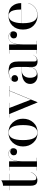

<svg xmlns="http://www.w3.org/2000/svg" viewBox="1245 -1875 640 3170"><g transform="rotate(-90 1565.0 -290.0)"><path d="M310 -102Q292 -53 255.5 -23Q219 7 174 7Q145 7 125.5 -3Q106 -13 97.5 -32Q89 -51 86 -69Q83 -87 83 -111V-457H10V-460H83V-560Q133 -560 173 -590V-460H280V-457H173V-73Q173 -37 181.5 -23.5Q190 -10 211 -10Q238 -10 265 -36.5Q292 -63 308 -102Z M335 -3H396V-457H335V-460H486V-299Q501 -470 611 -470Q647 -470 675 -447Q703 -424 703 -389Q703 -362 688 -345Q673 -328 645 -328Q619 -328 602.5 -342Q586 -356 586 -383Q586 -411 607.5 -427.5Q629 -444 655.5 -440Q682 -436 696 -411Q686 -438 662 -452.5Q638 -467 611 -467Q572 -467 546 -446.5Q520 -426 507.5 -388Q495 -350 490.5 -311.5Q486 -273 486 -223V-3H546V0H335Z M795 -59.5Q732 -129 732 -230Q732 -331 795 -400.5Q858 -470 961 -470Q1064 -470 1127 -400.5Q1190 -331 1190 -230Q1190 -129 1127 -59.5Q1064 10 961 10Q858 10 795 -59.5ZM961 -467Q837 -467 837 -230Q837 7 961 7Q1085 7 1085 -230Q1085 -467 961 -467Z M1504 -102 1651 -457H1555V-460H1730V-457H1655L1462 10H1459L1267 -457H1210V-460H1452V-457H1367Z M1983 -252H2045V-305Q2045 -462 1957 -462Q1913 -462 1876.5 -447.5Q1840 -433 1823 -413Q1862 -428 1886 -411.5Q1910 -395 1910 -368Q1910 -341 1891.5 -326Q1873 -311 1851 -311Q1828 -311 1813.5 -325.5Q1799 -340 1799 -366Q1799 -411 1852.5 -439.5Q1906 -468 1977 -468Q2031 -468 2064.5 -455Q2098 -442 2112.5 -415.5Q2127 -389 2131 -365.5Q2135 -342 2135 -305V-42Q2135 -2 2171 -2Q2187 -2 2208.5 -18Q2230 -34 2243 -63H2245Q2211 10 2137 10Q2045 10 2045 -73V-126Q2037 -58 2002 -24Q1967 10 1899 10Q1839 10 1801.5 -24Q1764 -58 1764 -113Q1764 -178 1818.5 -215Q1873 -252 1983 -252ZM1936 -2Q1985 -2 2015 -45.5Q2045 -89 2045 -181V-250H1983Q1928 -250 1897 -212Q1866 -174 1866 -117Q1866 -65 1884.5 -33.5Q1903 -2 1936 -2Z M2265 -3H2326V-457H2265V-460H2416V-299Q2431 -470 2541 -470Q2577 -470 2605 -447Q2633 -424 2633 -389Q2633 -362 2618 -345Q2603 -328 2575 -328Q2549 -328 2532.5 -342Q2516 -356 2516 -383Q2516 -411 2537.5 -427.5Q2559 -444 2585.5 -440Q2612 -436 2626 -411Q2616 -438 2592 -452.5Q2568 -467 2541 -467Q2502 -467 2476 -446.5Q2450 -426 2437.5 -388Q2425 -350 2420.5 -311.5Q2416 -273 2416 -223V-3H2476V0H2265Z M3100 -143Q3079 -74 3027 -32Q2975 10 2895 10Q2794 10 2728 -55Q2662 -120 2662 -230Q2662 -340 2726.5 -405Q2791 -470 2892 -470Q2997 -470 3048 -410Q3099 -350 3099 -260H2768Q2767 -250 2767 -230Q2767 6 2902 6Q2976 6 3026.5 -35.5Q3077 -77 3097 -143ZM2892 -467Q2830 -467 2800.5 -409Q2771 -351 2768 -262H2993Q2993 -296 2989.5 -327.5Q2986 -359 2976.5 -393Q2967 -427 2945 -447Q2923 -467 2892 -467Z"/></g></svg>

Font: Bodoni* 72
Style: Regular
Weight: 400
Version: Version 1.003